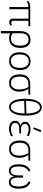

<svg xmlns="http://www.w3.org/2000/svg" viewBox="1610 -2357 932 4192"><g transform="rotate(90 2076.0 -261.0)"><path d="M132 0 134 -195 133 -416Q74 -416 20 -381L14 -383L2 -405L3 -412Q55 -455 129 -455H549L552 -450L547 -416H435L433 -99Q433 -41 474 -41Q497 -41 530 -57L537 -52L530 -16Q495 2 471 4Q426 4 406 -18Q386 -40 386 -87L388 -215L386 -416H181V0Z M657 185 659 -231Q659 -343 707.5 -402Q756 -461 847 -461Q934 -461 980 -404.5Q1026 -348 1026 -241Q1026 -121 971 -57.5Q916 6 811 6Q758 6 707 -14L708 185ZM706 -242 707 -68Q766 -33 820 -33Q896 -33 936.5 -85.5Q977 -138 977 -237Q977 -326 942.5 -372.5Q908 -419 843 -419Q778 -419 742 -373.5Q706 -328 706 -242Z M1320 -462Q1410 -462 1460 -401.5Q1510 -341 1510 -233Q1510 -120 1457.5 -57Q1405 6 1311 6Q1221 6 1171 -54.5Q1121 -115 1121 -222Q1121 -335 1173.5 -398.5Q1226 -462 1320 -462ZM1318 -423Q1247 -423 1208 -372.5Q1169 -322 1169 -228Q1169 -133 1206.5 -82.5Q1244 -32 1313 -32Q1384 -32 1423 -82.5Q1462 -133 1462 -227Q1462 -321 1424.5 -372Q1387 -423 1318 -423Z M1787 6Q1699 6 1651.5 -55Q1604 -116 1604 -228Q1604 -455 1823 -455H2043L2047 -450L2042 -415H1922L1921 -410Q1981 -324 1981 -223Q1981 -114 1930 -54Q1879 6 1787 6ZM1789 -32Q1858 -32 1896 -81.5Q1934 -131 1934 -221Q1934 -322 1880 -415H1818Q1652 -415 1652 -229Q1652 -134 1688 -83Q1724 -32 1789 -32Z M2316 8Q2232 8 2184 -84.5Q2136 -177 2136 -343Q2136 -515 2186.5 -611Q2237 -707 2325 -707Q2409 -707 2456.5 -614.5Q2504 -522 2504 -357Q2504 -184 2454 -88Q2404 8 2316 8ZM2323 -667Q2258 -667 2220.5 -586.5Q2183 -506 2182 -362L2458 -371Q2456 -511 2420.5 -589Q2385 -667 2323 -667ZM2318 -31Q2382 -31 2418.5 -110Q2455 -189 2458 -332L2182 -323Q2185 -184 2220.5 -107.5Q2256 -31 2318 -31Z M2820 -690 2827 -693 2859 -681 2861 -673Q2848 -643 2825 -590.5Q2802 -538 2796 -523L2789 -521L2761 -533Q2792 -607 2820 -690ZM2790 7Q2712 7 2665 -26Q2618 -59 2618 -120Q2618 -216 2720 -240Q2638 -272 2638 -345Q2638 -398 2683.5 -429.5Q2729 -461 2799 -461Q2882 -461 2952 -424L2941 -383L2936 -381Q2867 -422 2796 -422Q2748 -422 2717 -400Q2686 -378 2686 -340Q2686 -278 2760 -255L2890 -256L2894 -251L2890 -215H2780Q2726 -215 2695.5 -190.5Q2665 -166 2665 -126Q2665 -81 2700.5 -57.5Q2736 -34 2795 -34Q2873 -34 2948 -76L2954 -73L2951 -33Q2874 7 2790 7Z M3231 6Q3143 6 3095.5 -55Q3048 -116 3048 -228Q3048 -455 3267 -455H3487L3491 -450L3486 -415H3366L3365 -410Q3425 -324 3425 -223Q3425 -114 3374 -54Q3323 6 3231 6ZM3233 -32Q3302 -32 3340 -81.5Q3378 -131 3378 -221Q3378 -322 3324 -415H3262Q3096 -415 3096 -229Q3096 -134 3132 -83Q3168 -32 3233 -32Z M3708 11Q3639 11 3603 -43.5Q3567 -98 3567 -203Q3567 -298 3598 -359Q3629 -420 3700 -458L3724 -431L3723 -422Q3665 -388 3640 -336.5Q3615 -285 3615 -205Q3615 -27 3715 -27Q3810 -27 3810 -213V-296L3854 -302L3857 -300V-214Q3857 -27 3950 -27Q3999 -27 4025 -72.5Q4051 -118 4051 -205Q4051 -287 4026 -338Q4001 -389 3942 -422L3941 -431L3966 -458Q4039 -421 4069 -360Q4099 -299 4099 -203Q4099 11 3956 11Q3859 11 3831 -102Q3802 11 3708 11Z"/></g></svg>

Font: Alegreya Sans Light
Style: Regular
Weight: 300
Designer: Juan Pablo del Peral
Foundry: Huerta Tipografica
Version: Version 2.007